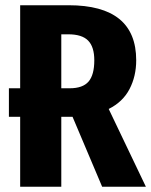

<svg xmlns="http://www.w3.org/2000/svg" viewBox="-20 -713 577 733"><path d="M370 0 257 -267H214V0H57V-267H14V-376H57V-693H242Q500 -693 500 -483Q500 -422 474.5 -373Q449 -324 395 -297L537 0ZM246 -376Q296 -376 318 -401.5Q340 -427 340 -483Q340 -534 316.5 -558Q293 -582 241 -582H214V-376Z"/></svg>

Font: Fira Sans Extra Condensed
Style: Bold
Weight: 700
Width: 1
Designer: Carrois Corporate & Edenspiekermann AG
Foundry: Carrois Corporate GbR & Edenspiekermann AG
Version: Version 4.203